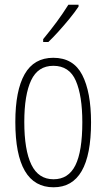

<svg xmlns="http://www.w3.org/2000/svg" viewBox="-20 -784 452 814"><path d="M366 -265Q366 10 207 10Q45 10 45 -267Q45 -400 84.5 -469.5Q124 -539 206 -539Q291 -539 328.5 -466.5Q366 -394 366 -265ZM83 -267Q83 -148 113 -86Q143 -24 207 -24Q270 -24 299.5 -83Q329 -142 329 -266Q329 -378 301.5 -441.5Q274 -505 206 -505Q141 -505 112 -443.5Q83 -382 83 -267ZM313 -756Q297 -732 274.5 -704.5Q252 -677 228 -650.5Q204 -624 185 -606H163V-618Q196 -658 221 -692Q246 -726 270 -764H313Z"/></svg>

Font: Noto Sans Lao Looped ExtraCondensed ExtraLight
Style: Regular
Weight: 200
Width: 2
Designer: Mark Frömberg, Ben Mitchell
Foundry: The Fontpad Ltd
Version: Version 1.002; ttfautohint (v1.8.4.7-5d5b)